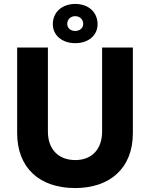

<svg xmlns="http://www.w3.org/2000/svg" viewBox="-20 -941 761 974"><path d="M362 -722C429 -722 475 -762 475 -818C475 -880 428 -921 362 -921C295 -921 248 -880 248 -818C248 -762 295 -722 362 -722ZM361 -784C338 -784 321 -799 321 -820C321 -842 338 -859 361 -859C386 -859 402 -842 402 -820C402 -799 386 -784 361 -784ZM361 13C536 13 654 -86 654 -266V-700H498V-274C498 -184 446 -129 362 -129C276 -129 223 -184 223 -274V-700H67V-266C67 -91 179 13 361 13Z"/></svg>

Font: Fixel Display Bold
Style: Bold
Weight: 700
Designer: AlfaBravo + MacPaw
Foundry: Kyrylo Tkachov, Marchela Mozhyna, Serhii Makarenko, Maria Weinstein, Zakhar Kryvoshyya
Version: Version 1.211